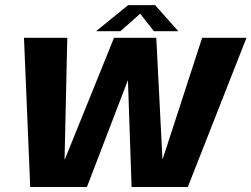

<svg xmlns="http://www.w3.org/2000/svg" viewBox="-20 -743 999 763"><path d="M100.1 0H325.5L488.4 -424.6L502.9 0H726.4L959.5 -592.7H783.3L626.8 -111.6H625.5L601.1 -592.7H433.1L238 -110.5H236.6L247.4 -592.7H75.3ZM361.8 -619H458.4L537.2 -688.5L591.5 -619H688.6L596.3 -722.6H489.2Z"/></svg>

Font: Anybody Thin
Style: Italic
Weight: 100
Italic angle: -10°
Designer: Tyler Finck
Foundry: Etcetera Type Company
Version: Version 1.114;gftools[0.9.25]